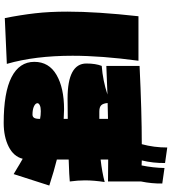

<svg xmlns="http://www.w3.org/2000/svg" viewBox="37 -957 926 1040"><g transform="rotate(90 500.0 -437.0)"><path d="M923 -48 891 -67Q882 -72 869.5 -80Q857 -88 840 -97Q828 -48 774.5 -21Q721 6 646 6Q481 6 398 -36.5Q315 -79 315 -160Q315 -239 385.5 -280Q456 -321 572 -321Q586 -321 624 -319V-341Q585 -340 514 -340Q324 -340 324 -442Q324 -492 337 -525Q416 -531 492 -556L337 -550V-730Q586 -742 761 -742Q779 -808 779 -880L863 -868Q864 -804 849 -742L876 -741Q889 -804 890 -865L974 -853Q975 -796 963 -738V-559Q924 -560 844 -560V-519Q914 -527 966 -541Q957 -483 957 -434Q957 -396 963 -352Q937 -349 844 -346V-282Q905 -267 985 -241ZM309 -724Q282 -523 282 -367Q282 -163 326 -11L78 0Q61 -86 52 -164Q43 -242 43 -339Q43 -499 68 -724ZM624 -512V-559L538 -557Q540 -533 550 -522.5Q560 -512 584 -512ZM624 -191Q605 -195 582 -195Q561 -195 550 -189.5Q539 -184 539 -177Q539 -166 556 -158Q573 -150 601 -150Q612 -150 618 -158.5Q624 -167 624 -191Z"/></g></svg>

Font: Dela Gothic One
Style: Regular
Weight: 400
Designer: aratakana
Foundry: aratakana
Version: Version 1.004